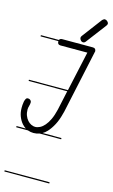

<svg xmlns="http://www.w3.org/2000/svg" viewBox="-142 -769 626 1061"><g transform="rotate(15 170.5 -239.0)"><path d="M257 -14H134Q117 -8 100 -8Q83 -8 67 -14H0V-21H53Q42 -28 32 -39Q18 -55 9.5 -77Q1 -99 1 -126Q1 -132 1.5 -142Q2 -152 4 -161.5Q6 -171 10 -178Q14 -185 22 -185Q31 -185 36.5 -179.5Q42 -174 42 -168Q42 -157 38.5 -146Q35 -135 35 -125Q35 -106 41 -90.5Q47 -75 56.5 -64.5Q66 -54 77.5 -48.5Q89 -43 100 -43Q113 -43 127 -50Q141 -57 154 -72Q167 -87 178 -110.5Q189 -134 197 -168L221 -279H0V-286H223L273 -514H120Q102 -514 102 -531V-534H0V-541H103Q107 -550 120 -550H295Q313 -550 313 -531Q313 -529 312 -528L233 -161L232 -160V-159Q222 -117 206.5 -88Q191 -59 174 -41Q162 -28 149 -21H257ZM250 -572Q244 -563 235 -563Q227 -563 221 -570Q215 -577 215 -584Q215 -590 220 -596L305 -709Q308 -712 312 -714.5Q316 -717 319 -717Q327 -717 334 -710.5Q341 -704 341 -697Q341 -691 335 -684ZM257 239H0V232H257Z"/></g></svg>

Font: Gruenewald VA 1. Klasse
Style: Regular
Weight: 400
Designer: Peter Wiegel
Foundry: Peter Wiegel, nach dem Schriftentwurf von Dr. H. Gr¸newald
Version: Version 0.007